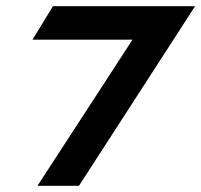

<svg xmlns="http://www.w3.org/2000/svg" viewBox="-20 -600 650 620"><path d="M85 -472H408L101 0H235L610 -580H151Z"/></svg>

Font: Charger
Style: HemiRT
Weight: 900
Designer: Jasper
Foundry: Cannot Into Space Fonts
Version: Version 0.99